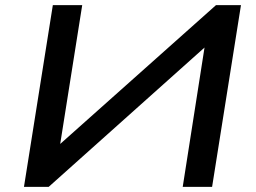

<svg xmlns="http://www.w3.org/2000/svg" viewBox="-20 -725 993 745"><path d="M73 0 185 -705H299L211 -150L194 -149L818 -705H915L803 0H689L776 -556L792 -557L169 0Z"/></svg>

Font: Nunito Sans 10pt Expanded SemiBold
Style: Italic
Weight: 600
Width: 7
Italic angle: -9°
Designer: Vernon Adams
Foundry: Vernon Adams
Version: Version 3.101;gftools[0.9.27]